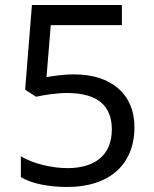

<svg xmlns="http://www.w3.org/2000/svg" viewBox="-20 -734 612 764"><path d="M275 -438C228 -438 188 -431 165 -427L182 -634H465V-714H107L80 -377L124 -349C153 -356 208 -364 246 -364C370 -364 425 -312 425 -219C425 -114 354 -65 249 -65C186 -65 111 -83 63 -112V-29C107 -3 174 10 248 10C416 10 515 -80 515 -228C515 -361 421 -438 275 -438Z"/></svg>

Font: Noto Sans Gujarati UI
Style: Regular
Weight: 400
Designer: Jelle Bosma - Monotype Design Team, Universal Thirst
Foundry: Monotype Imaging Inc.
Version: Version 2.106